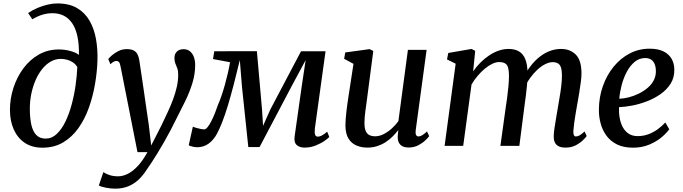

<svg xmlns="http://www.w3.org/2000/svg" viewBox="-20 -851 3986 1120"><path d="M227.5 10.5Q167 10.5 125 -17.5Q83 -45.5 60.5 -95.2Q38 -145 38 -210Q38 -276 58.5 -339Q79 -402 116.5 -452.5Q154 -503 206.5 -532.8Q259 -562.5 323.5 -562.5Q359 -562.5 391.8 -553.2Q424.5 -544 440.5 -530.5Q441.5 -593.5 431.5 -639.5Q421.5 -685.5 401.2 -715.2Q381 -745 352 -759.5Q323 -774 286 -774Q258 -774 229.8 -766Q201.5 -758 168.5 -738.5L144 -775Q170.5 -793 200 -805.2Q229.5 -817.5 258.8 -824.2Q288 -831 314 -831Q383.5 -831 429.8 -803.8Q476 -776.5 502.8 -729.5Q529.5 -682.5 540 -623Q550.5 -563.5 548.5 -499Q546.5 -431.5 534.2 -360.2Q522 -289 498.5 -223Q475 -157 437.8 -104.2Q400.5 -51.5 348.5 -20.5Q296.5 10.5 227.5 10.5ZM246.5 -42.5Q282.5 -42.5 311.2 -69.8Q340 -97 361.8 -142Q383.5 -187 398.2 -242Q413 -297 421 -354Q429 -411 431 -460.5Q419 -478.5 402.8 -488.8Q386.5 -499 368.8 -503.2Q351 -507.5 334.5 -507.5Q303.5 -507.5 276.2 -492Q249 -476.5 226.5 -448.8Q204 -421 188 -384.5Q172 -348 163 -305.2Q154 -262.5 154 -217Q154 -164 162.5 -124.8Q171 -85.5 191.2 -64Q211.5 -42.5 246.5 -42.5Z M683 -464.5Q679.5 -483 673.8 -489.2Q668 -495.5 660 -495.5Q651.5 -495.5 643.2 -491Q635 -486.5 624 -476.5L611.5 -506.5Q616 -513 631.5 -527Q647 -541 670 -552.8Q693 -564.5 720 -564.5Q745 -564.5 760 -556.5Q775 -548.5 782.5 -533.2Q790 -518 793 -497Q800 -450 807 -403.2Q814 -356.5 820.8 -309.5Q827.5 -262.5 834.2 -215.8Q841 -169 848 -122L862 -2.5L922.5 -121Q941.5 -161 959 -198.5Q976.5 -236 990 -272.5Q1003.5 -309 1011.5 -344.8Q1019.5 -380.5 1019.5 -416Q1019.5 -438.5 1014 -453Q1008.5 -467.5 1003 -480.5Q997.5 -493.5 997.5 -512Q997.5 -536.5 1011.8 -550.2Q1026 -564 1051 -564Q1073 -564 1088 -551.8Q1103 -539.5 1110.8 -518.8Q1118.5 -498 1118.5 -471.5Q1118.5 -418.5 1102.2 -366Q1086 -313.5 1061.8 -263.8Q1037.5 -214 1013.5 -167.5Q995.5 -130 976 -93.2Q956.5 -56.5 937 -22.2Q917.5 12 899 42Q880.5 72 864.5 96.5Q848.5 121 836 138.5Q814 173 787.5 197.8Q761 222.5 727.5 236Q694 249.5 651.5 249.5Q626.5 249.5 598 244Q569.5 238.5 556.5 231L583 153Q592.5 160.5 615.5 169Q638.5 177.5 668.5 177.5Q696.5 177.5 725.2 163.2Q754 149 783.2 118Q812.5 87 840 36.5H782Z M1756 10Q1728.5 10 1711.2 -4.8Q1694 -19.5 1698.5 -54.5L1740.5 -350.5L1763 -500.5L1683.5 -352.5L1494 7H1428.5L1391.5 -345L1379 -500.5Q1360.5 -423 1343.2 -357Q1326 -291 1309.8 -237Q1293.5 -183 1277.2 -141.2Q1261 -99.5 1245.5 -70.5Q1225 -33 1196 -12.5Q1167 8 1129 8Q1121 8 1110.5 6Q1100 4 1091.2 1Q1082.5 -2 1081 -4L1105 -112Q1108 -110 1121.5 -106Q1135 -102 1149.5 -99Q1164 -96 1170 -96Q1180 -96 1190.8 -109.2Q1201.5 -122.5 1212.5 -144Q1223.5 -165.5 1233.8 -191Q1244 -216.5 1252 -241Q1262 -262.5 1272.2 -292.8Q1282.5 -323 1292 -357Q1301.5 -391 1309.2 -424.8Q1317 -458.5 1322 -488L1222.5 -506.5L1230 -552L1478.5 -552.5L1508.5 -212.5L1514.5 -117L1557 -212.5L1736 -552H1879L1816.5 -100Q1815.5 -89 1815.8 -78.2Q1816 -67.5 1820.2 -60.8Q1824.5 -54 1834 -54Q1846.5 -54 1861.2 -62.8Q1876 -71.5 1888.5 -83L1901 -52Q1895.5 -45.5 1874.8 -30.5Q1854 -15.5 1823 -2.8Q1792 10 1756 10Z M2122.5 10Q2089 10 2060 -2Q2031 -14 2013.2 -42Q1995.5 -70 1995 -118.5Q1995 -135.5 1996.5 -156.5Q1998 -177.5 2000.8 -201Q2003.5 -224.5 2006.8 -248Q2010 -271.5 2013.5 -293L2042 -478.5L1987.5 -508L1994 -545L2136.5 -564.5L2157.5 -553.5L2123 -289.5Q2120.5 -268.5 2117.5 -247.5Q2114.5 -226.5 2111.8 -206.8Q2109 -187 2107.5 -169Q2106 -151 2106 -135.5Q2106 -104.5 2113.2 -87.2Q2120.5 -70 2134.5 -63Q2148.5 -56 2168.5 -56Q2193.5 -56 2218.8 -69Q2244 -82 2266.2 -102.2Q2288.5 -122.5 2304 -144.5L2359.5 -560H2468.5L2405 -91.5Q2402.5 -72.5 2407.2 -63.8Q2412 -55 2421 -55Q2430.5 -55 2441.8 -61.5Q2453 -68 2471 -84L2483.5 -57Q2479 -49.5 2462.5 -33.5Q2446 -17.5 2420.8 -4Q2395.5 9.5 2363.5 9.5Q2331 9.5 2315.2 -7Q2299.5 -23.5 2300 -51Q2300 -53 2300.2 -57.5Q2300.5 -62 2301 -67.5Q2301.5 -73 2302.2 -78.8Q2303 -84.5 2303.5 -89.5L2302 -90.5Q2287.5 -72 2269.5 -54Q2251.5 -36 2229 -21.5Q2206.5 -7 2180 1.5Q2153.5 10 2122.5 10Z M2752 -554.5 2740 -434.5Q2758 -461 2781.5 -484.8Q2805 -508.5 2832 -526.8Q2859 -545 2888 -555.2Q2917 -565.5 2946.5 -565.5Q2983 -565.5 3007.2 -551.2Q3031.5 -537 3044 -506.5Q3056.5 -476 3057.5 -426Q3057.5 -420.5 3057.2 -414Q3057 -407.5 3056.8 -400.8Q3056.5 -394 3055.5 -386.5L3039 -408Q3056.5 -442.5 3079.5 -471.2Q3102.5 -500 3130 -521.2Q3157.5 -542.5 3188.5 -554Q3219.5 -565.5 3253 -565.5Q3305.5 -565.5 3338.8 -532.5Q3372 -499.5 3372 -421.5Q3372 -401.5 3368 -371.2Q3364 -341 3358.5 -307.8Q3353 -274.5 3348 -246.5Q3343.5 -221 3338.5 -192.2Q3333.5 -163.5 3329.8 -136Q3326 -108.5 3324.5 -86.5Q3324 -69.5 3327.8 -62.2Q3331.5 -55 3339 -55Q3350 -55 3361.2 -61.5Q3372.5 -68 3390 -84L3402.5 -57.5Q3397.5 -50 3381.2 -33.8Q3365 -17.5 3339.2 -3.8Q3313.5 10 3279.5 10Q3252 10 3236.8 1.2Q3221.5 -7.5 3215.5 -22.5Q3209.5 -37.5 3210 -57Q3210.5 -76.5 3214.5 -104.2Q3218.5 -132 3224 -162.8Q3229.5 -193.5 3234 -222Q3238.5 -249.5 3244.2 -282.5Q3250 -315.5 3254 -349Q3258 -382.5 3258 -411.5Q3257.5 -457 3244.5 -472.8Q3231.5 -488.5 3204 -488.5Q3184 -488.5 3160.8 -477Q3137.5 -465.5 3114.8 -444.5Q3092 -423.5 3072 -395.5Q3052 -367.5 3037.5 -335L3057.5 -399.5Q3056.5 -376.5 3053.8 -349.5Q3051 -322.5 3047.8 -295.8Q3044.5 -269 3041 -245L3009.5 0H2899L2929.5 -220.5Q2934 -248.5 2938.5 -282Q2943 -315.5 2946 -348.8Q2949 -382 2949 -410Q2948.5 -458 2935.8 -473.5Q2923 -489 2891.5 -489Q2873 -489 2851.5 -478.8Q2830 -468.5 2808 -450.2Q2786 -432 2766 -408.2Q2746 -384.5 2730.5 -358L2682 0H2573.5L2638 -479.5L2587.5 -504.5L2595 -542L2730.5 -565.5Z M3884 -97Q3870.5 -77 3840.8 -51.5Q3811 -26 3768.2 -7.8Q3725.5 10.5 3672.5 10.5Q3618 10.5 3579.8 -8.2Q3541.5 -27 3518 -59Q3494.5 -91 3483.8 -130.8Q3473 -170.5 3473.5 -211.5Q3474 -284.5 3496.8 -348.8Q3519.5 -413 3559.5 -462Q3599.5 -511 3653 -539Q3706.5 -567 3769.5 -567Q3819 -567 3850.8 -551Q3882.5 -535 3898 -507.5Q3913.5 -480 3913.5 -445.5Q3914.5 -398.5 3892 -363Q3869.5 -327.5 3832.8 -301.8Q3796 -276 3752.5 -259.5Q3709 -243 3666.5 -235Q3624 -227 3591 -226Q3589.5 -193.5 3594.8 -163.2Q3600 -133 3613 -109Q3626 -85 3647.5 -71Q3669 -57 3700 -57Q3731.5 -57 3760.2 -67.2Q3789 -77.5 3814.5 -95.5Q3840 -113.5 3861 -136.5ZM3744.5 -512.5Q3709 -512.5 3682 -490Q3655 -467.5 3636 -431.5Q3617 -395.5 3606.2 -354.2Q3595.5 -313 3592.5 -275Q3619 -276 3648.5 -283.5Q3678 -291 3706 -304.8Q3734 -318.5 3757 -337.8Q3780 -357 3793.2 -382Q3806.5 -407 3806 -437Q3805.5 -474.5 3789.2 -493.5Q3773 -512.5 3744.5 -512.5Z"/></svg>

Font: Merriweather 24pt Medium
Style: Italic
Weight: 500
Italic angle: -7.8°
Version: Version 2.101